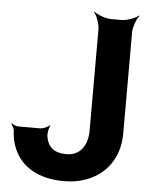

<svg xmlns="http://www.w3.org/2000/svg" viewBox="-53 -782 664 836"><g transform="rotate(5 279.0 -363.5)"><path d="M258 -108C204 -108 177 -132 169 -178C167 -191 172 -217 178 -225L175 -227C169 -219 147 -210 134 -210H39C30 -210 16 -216 10 -221L8 -218C13 -213 20 -200 21 -191C22 -161 28 -135 38 -112C71 -34 148 10 258 10C292 10 324 5 353 -6C435 -35 497 -108 497 -219V-661C497 -685 511 -722 523 -735L521 -737C508 -725 471 -711 447 -711H400C376 -711 339 -725 326 -737L324 -735C336 -722 350 -685 350 -661V-219C350 -155 319 -108 258 -108Z"/></g></svg>

Font: Asimov
Style: Edge
Weight: 500
Designer: Google
Version: Version 2.000980: 2014